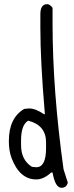

<svg xmlns="http://www.w3.org/2000/svg" viewBox="-20 -851 356 922"><path d="M207 -831.1Q218.8 -831.1 232.4 -813.5V-740.2Q232.4 -416 285.2 -38.1L305.7 26.4Q298.8 50.8 275.4 50.8Q245.1 50.8 232.4 -22.5H225.6Q189.5 10.7 154.3 10.7Q74.2 10.7 35.2 -92.8Q22.5 -127 22.5 -173.8Q22.5 -285.2 96.7 -328.1L118.2 -330.1H121.1Q150.4 -330.1 191.4 -302.7H195.3V-305.7Q173.8 -557.6 173.8 -717.8V-783.2Q173.8 -831.1 207 -831.1ZM81.1 -176.8V-154.3Q81.1 -82 133.8 -49.8L154.3 -47.9Q201.2 -47.9 201.2 -139.6V-167Q201.2 -250 115.2 -271.5Q81.1 -251 81.1 -176.8Z"/></svg>

Font: Sue Ellen Francisco 
Style: Regular
Weight: 400
Designer: Kimberly Geswein
Foundry: Kimberly Geswein
Version: Version 1.002 2007